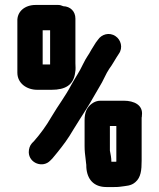

<svg xmlns="http://www.w3.org/2000/svg" viewBox="-20 -696 642 774"><path d="M183 -49 191 -57C197 -64 203 -71 210 -80C235 -111 254 -136 276 -174C294 -204 311 -229 329 -258C346 -284 366 -322 382 -348C394 -366 408 -401 420 -418C433 -435 446 -460 459 -479C477 -504 467 -536 446 -550C420 -568 389 -557 375 -536L366 -524C360 -515 354 -505 348 -495C336 -472 329 -467 315 -438C300 -406 286 -387 268 -355C243 -307 215 -272 188 -226C166 -188 144 -158 117 -127L109 -119C100 -109 96 -96 96 -82C97 -38 153 -17 183 -49ZM423 -89V-188H449V-45L448 -44H429C429 -60 426 -73 423 -89ZM409 58H439C447 58 455 58 462 57C489 53 508 54 526 38C548 19 551 -10 551 -49V-222C552 -225 552 -227 552 -230C558 -273 520 -290 479 -290H385C372 -290 361 -286 350 -278C330 -263 321 -243 321 -211V-107C321 -88 323 -71 325 -56L327 -38C328 -34 328 -29 328 -22C331 27 358 58 409 58ZM182 -574V-436H152V-574ZM235 -671C228 -674 222 -676 215 -676H123C81 -676 48 -650 50 -610V-403C50 -360 88 -334 130 -334H188C243 -334 277 -353 283 -404C286 -418 284 -428 284 -441V-621C284 -650 264 -670 235 -671Z"/></svg>

Font: Electronic
Style: UltBlk
Weight: 500
Version: Version 1.011